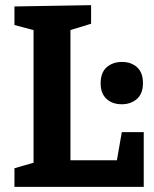

<svg xmlns="http://www.w3.org/2000/svg" viewBox="-20 -724 598 744"><path d="M452 -212H537V0H36V-72L126 -98L110 -70V-630L126 -603L36 -627V-699L333 -704V-632L238 -603L253 -630V-81L231 -103H449L429 -80ZM452 -320Q415 -320 392.5 -341Q370 -362 370 -401Q370 -443 393.5 -463.5Q417 -484 453 -484Q488 -484 511 -463.5Q534 -443 534 -402Q534 -361 510.5 -340.5Q487 -320 452 -320Z"/></svg>

Font: Bitter Thin
Style: Bold
Weight: 700
Version: Version 3.021